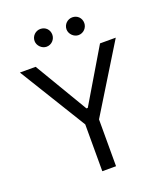

<svg xmlns="http://www.w3.org/2000/svg" viewBox="-165 -1043 995 1155"><g transform="rotate(-20 332.5 -466.0)"><path d="M25.6 -727.3 288.4 -299.7V0H376.4V-299.7L639.2 -727.3H538.4L336.6 -387.8H328.1L126.4 -727.3ZM173.3 -875C173.3 -845.2 200.3 -818.2 230.1 -818.2C262.8 -818.2 286.9 -845.2 286.9 -875C286.9 -907.7 262.8 -931.8 230.1 -931.8C200.3 -931.8 173.3 -907.7 173.3 -875ZM377.8 -875C377.8 -845.2 404.8 -818.2 434.7 -818.2C467.3 -818.2 491.5 -845.2 491.5 -875C491.5 -907.7 467.3 -931.8 434.7 -931.8C404.8 -931.8 377.8 -907.7 377.8 -875Z"/></g></svg>

Font: Magic Ui Pro
Style: Regular
Weight: 400
Designer: Stefan Endress, Andreas Faust
Version: Version 1.000;FEAKit 1.0